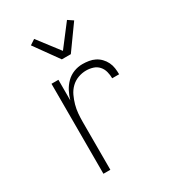

<svg xmlns="http://www.w3.org/2000/svg" viewBox="-183 -860 867 961"><g transform="rotate(-30 250.0 -379.0)"><path d="M129 0V-520H169V-401Q176 -426 188 -449Q200 -472 218.5 -490.5Q237 -509 261.5 -518.5Q286 -528 312 -528Q330 -528 348.5 -525Q367 -522 383 -514Q399 -506 412 -492.5Q425 -479 433 -462.5Q441 -446 443.5 -428Q446 -410 446 -392H406Q406 -411 401 -430.5Q396 -450 383 -464.5Q370 -479 351 -485Q332 -491 312 -491Q288 -491 265 -482.5Q242 -474 224.5 -457Q207 -440 196.5 -417.5Q186 -395 179.5 -371.5Q173 -348 171 -324Q169 -300 169 -276V0ZM235 -600 136 -738 166 -758 261 -634 356 -758 386 -738 287 -600Z"/></g></svg>

Font: Iosevka Term Curly Extralight
Style: Regular
Weight: 200
Designer: Belleve Invis
Foundry: Belleve Invis
Version: Version 32.3.0